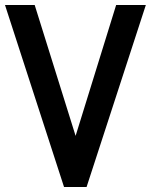

<svg xmlns="http://www.w3.org/2000/svg" viewBox="-41 -730 605 770"><path d="M424.8 -710H543.9L306.2 20H215.8L-21 -710H98.1L262.2 -185.1Z"/></svg>

Font: D-DIN-PRO SemiBold
Style: Bold
Weight: 600
Designer: datto
Foundry: CyberFei
Version: Version 1.000;hotconv 1.0.109;makeotfexe 2.5.65596